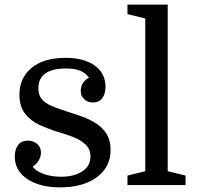

<svg xmlns="http://www.w3.org/2000/svg" viewBox="-20 -800 851 830"><path d="M244 -36Q300 -36 335.5 -59Q371 -82 371 -123Q371 -156 349 -176Q327 -196 294.5 -208.5Q262 -221 229 -230Q188 -243 150 -260.5Q112 -278 88 -309Q64 -340 64 -391Q64 -463 116.5 -506.5Q169 -550 263 -550Q343 -550 389.5 -516.5Q436 -483 436 -425Q436 -394 422 -375.5Q408 -357 382 -357Q359 -357 344 -371Q329 -385 329 -407Q329 -426 339 -441.5Q349 -457 365 -464Q350 -485 326.5 -494.5Q303 -504 266 -504Q206 -504 176 -482.5Q146 -461 146 -419Q146 -389 160.5 -371.5Q175 -354 203 -342Q231 -330 272 -317Q306 -307 339 -294.5Q372 -282 399 -264Q426 -246 442 -219Q458 -192 458 -152Q458 -101 430 -64.5Q402 -28 353 -9Q304 10 240 10Q152 10 98 -26Q44 -62 44 -123Q44 -155 58.5 -173.5Q73 -192 100 -192Q124 -192 140.5 -178Q157 -164 157 -141Q157 -122 146.5 -105Q136 -88 121 -80Q134 -61 167.5 -48.5Q201 -36 244 -36Z M608 -60V-720L531 -739V-780H705V-60L782 -41V0H531V-41Z"/></svg>

Font: Domine
Style: Regular
Weight: 400
Designer: Pablo Impallari, Rodrigo Fuenzalida, Brenda Gallo
Foundry: Pablo Impallari, Rodrigo Fuenzalida, Brenda Gallo
Version: Version 2.000